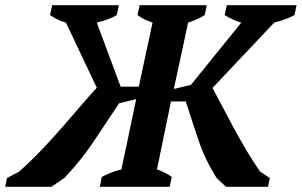

<svg xmlns="http://www.w3.org/2000/svg" viewBox="-57 -720 1163 740"><path d="M531 -633Q512 -639 497.5 -646.5Q483 -654 473 -662L481 -700H740L732 -662Q709 -646 668 -633L613 -377L679 -393L873 -633Q855 -638 839 -645.5Q823 -653 809 -662L817 -700H1086L1078 -662Q1062 -653 1041.5 -645.5Q1021 -638 1000 -633L762 -381Q780 -348 800.5 -308.5Q821 -269 844 -226.5Q867 -184 892.5 -141Q918 -98 946 -58L983 -34L976 0H814L778 -34Q734 -103 709 -177Q684 -251 659 -329H602L548 -67Q579 -57 605 -38L597 0H328L335 -38Q352 -47 370.5 -54.5Q389 -62 411 -67L468 -338L402 -322Q354 -249 304 -174.5Q254 -100 191 -34L141 0H-37L-30 -34L16 -58Q61 -98 102.5 -141.5Q144 -185 181.5 -228Q219 -271 253 -310.5Q287 -350 316 -382L197 -633Q178 -638 162.5 -646Q147 -654 136 -662L144 -700H401L393 -662Q379 -653 358 -645.5Q337 -638 316 -633L408 -386H478Z"/></svg>

Font: PT Serif
Style: Bold Italic
Weight: 700
Italic angle: -12°
Designer: A.Korolkova, O.Umpeleva, V.Yefimov
Foundry: ParaType Ltd
Version: Version 1.000W OFL